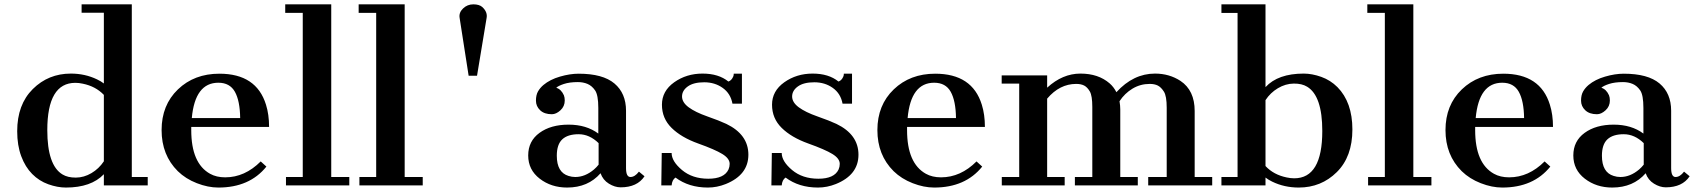

<svg xmlns="http://www.w3.org/2000/svg" viewBox="-20 -842 7704 872"><path d="M451.7 -50.8Q394 9.8 279.3 9.8Q241.2 9.8 199.5 -5.1Q157.7 -20 126.2 -51.8Q94.7 -83.5 76.4 -132.6Q58.1 -181.6 58.1 -246.1Q58.1 -367.2 128.9 -437.5Q199.7 -507.8 301.8 -507.8Q366.2 -507.8 420.9 -481.4Q438.5 -473.1 451.7 -462.9V-784.2H350.6V-822.3H578.6V-38.1H650.9V0H451.7ZM322.3 -465.8Q194.8 -465.8 194.8 -251Q194.8 -91.3 263.7 -49.8Q287.6 -35.2 324.5 -35.4Q361.3 -35.6 395.3 -55.7Q429.2 -75.7 451.7 -109.4V-411.1Q414.1 -450.2 356 -461.9Q338.4 -465.8 322.3 -465.8Z M1189.9 -85.4Q1113.3 9.8 971.7 9.8Q924.8 9.8 874 -10Q823.2 -29.8 787.6 -64.5Q713.9 -137.7 713.9 -251.2Q713.9 -364.7 788.1 -436Q862.3 -507.3 976.6 -507.3Q1144.5 -507.3 1188 -366.7Q1202.1 -321.8 1202.1 -265.6H848.6V-251Q848.6 -100.1 934.1 -52.7Q962.9 -36.6 1002.9 -36.6Q1091.8 -36.6 1164.1 -108.9ZM1070.8 -305.7Q1069.8 -383.8 1046.9 -425Q1023.9 -466.3 971.7 -466.3Q865.7 -466.3 851.1 -305.7Z M1278.8 -38.1H1355V-783.7H1275.4V-822.3H1484.4V-38.1H1566.4V0H1278.8Z M1612.3 -38.1H1688.5V-783.7H1608.9V-822.3H1817.9V-38.1H1899.9V0H1612.3Z M2067.4 -761.2Q2063.5 -784.7 2083 -803.5Q2102.5 -822.3 2129.6 -822.3Q2156.7 -822.3 2170.4 -810.1Q2195.3 -787.1 2189.9 -759.8L2146.5 -498H2108.4Z M2707.5 -55.2Q2650.9 9.8 2555.7 9.8Q2483.4 9.8 2431.2 -30.5Q2378.9 -70.8 2378.9 -136Q2378.9 -201.2 2430.2 -238.5Q2481.4 -275.9 2562.3 -275.9Q2643.1 -275.9 2697.3 -235.4V-351.6Q2697.3 -410.6 2682.6 -431.6Q2668 -452.6 2648.2 -460.9Q2628.4 -469.2 2604.5 -469.2Q2566.9 -469.2 2541 -460.7Q2515.1 -452.1 2506.3 -443.4Q2528.8 -436.5 2541 -409.2Q2544.9 -399.4 2544.9 -385.7Q2544.9 -358.9 2525.4 -341.1Q2505.9 -323.2 2486.3 -323.2Q2452.1 -323.2 2433.1 -341.3Q2414.1 -359.4 2414.1 -384.8Q2414.1 -410.2 2423.3 -426.5Q2432.6 -442.9 2448.2 -456.1Q2478 -481 2523.2 -494.1Q2568.4 -507.3 2607.9 -507.3Q2717.8 -507.3 2770.5 -462.9Q2823.2 -418.5 2823.2 -338.9V-78.6Q2823.2 -38.1 2843.3 -38.1Q2863.3 -38.1 2881.8 -62.5L2907.2 -41.5Q2874 8.8 2798.8 8.8Q2772.5 8.8 2745.4 -7.8Q2718.3 -24.4 2707.5 -55.2ZM2698.7 -191.9Q2657.2 -232.4 2607.9 -232.4Q2558.6 -232.4 2533.7 -209.2Q2508.8 -186 2508.8 -134.8Q2508.8 -59.1 2562 -43Q2577.1 -38.1 2592.8 -38.1Q2637.2 -38.1 2677.7 -72.3Q2689.5 -82.5 2698.7 -94.2Z M3047.9 -35.6Q3032.2 -24.9 3030.3 0H2983.4L2985.4 -147H3030.3Q3030.3 -109.4 3077.4 -69.8Q3124.5 -30.3 3196.8 -30.3Q3269 -30.3 3288.6 -72.3Q3293.9 -84.5 3293.9 -97.7Q3293.9 -122.1 3260.5 -142.6Q3227.1 -163.1 3150.6 -190.4Q3074.2 -217.8 3030.3 -261Q2986.3 -304.2 2986.3 -366.5Q2986.3 -428.7 3042 -468.3Q3097.7 -507.8 3170.7 -507.8Q3243.7 -507.8 3288.1 -471.7Q3301.8 -476.1 3309.6 -493.2Q3312.5 -499 3312.5 -507.3H3349.6V-371.1H3306.6Q3298.3 -417 3262.5 -442.6Q3226.6 -468.3 3178.2 -468.3Q3129.9 -468.3 3103.8 -449.5Q3077.6 -430.7 3077.6 -403.8Q3077.6 -377 3107.7 -354.7Q3137.7 -332.5 3192.6 -313.2Q3247.6 -293.9 3278.8 -279.3Q3378.9 -231 3378.9 -139.4Q3378.9 -47.9 3276.4 -6.3Q3236.3 9.8 3194.8 9.8Q3108.4 9.8 3047.9 -35.6Z M3547.9 -35.6Q3532.2 -24.9 3530.3 0H3483.4L3485.4 -147H3530.3Q3530.3 -109.4 3577.4 -69.8Q3624.5 -30.3 3696.8 -30.3Q3769 -30.3 3788.6 -72.3Q3793.9 -84.5 3793.9 -97.7Q3793.9 -122.1 3760.5 -142.6Q3727.1 -163.1 3650.6 -190.4Q3574.2 -217.8 3530.3 -261Q3486.3 -304.2 3486.3 -366.5Q3486.3 -428.7 3542 -468.3Q3597.7 -507.8 3670.7 -507.8Q3743.7 -507.8 3788.1 -471.7Q3801.8 -476.1 3809.6 -493.2Q3812.5 -499 3812.5 -507.3H3849.6V-371.1H3806.6Q3798.3 -417 3762.5 -442.6Q3726.6 -468.3 3678.2 -468.3Q3629.9 -468.3 3603.8 -449.5Q3577.6 -430.7 3577.6 -403.8Q3577.6 -377 3607.7 -354.7Q3637.7 -332.5 3692.6 -313.2Q3747.6 -293.9 3778.8 -279.3Q3878.9 -231 3878.9 -139.4Q3878.9 -47.9 3776.4 -6.3Q3736.3 9.8 3694.8 9.8Q3608.4 9.8 3547.9 -35.6Z M4440.9 -85.4Q4364.3 9.8 4222.7 9.8Q4175.8 9.8 4125 -10Q4074.2 -29.8 4038.6 -64.5Q3964.8 -137.7 3964.8 -251.2Q3964.8 -364.7 4039.1 -436Q4113.3 -507.3 4227.5 -507.3Q4395.5 -507.3 4439 -366.7Q4453.1 -321.8 4453.1 -265.6H4099.6V-251Q4099.6 -100.1 4185.1 -52.7Q4213.9 -36.6 4253.9 -36.6Q4342.8 -36.6 4415 -108.9ZM4321.8 -305.7Q4320.8 -383.8 4297.9 -425Q4274.9 -466.3 4222.7 -466.3Q4116.7 -466.3 4102.1 -305.7Z M4867.7 -460.9Q4792.5 -460.9 4735.8 -394V-38.1H4815.4V0H4529.8V-38.1H4608.9V-462.4H4529.3V-499.5H4735.8V-443.8Q4805.7 -507.8 4887 -507.8Q4968.3 -507.8 5019.5 -463.4Q5038.1 -447.3 5050.3 -423.3Q5127.4 -507.8 5225.6 -507.8Q5290.5 -507.8 5341.3 -474.6Q5405.8 -431.6 5405.8 -337.9V-38.1H5485.4V0H5194.8V-38.1H5278.8V-352.5Q5278.8 -405.8 5266.1 -425.8Q5253.4 -445.8 5238.5 -453.4Q5223.6 -460.9 5201.7 -460.9Q5159.2 -460.9 5123.5 -439.5Q5087.9 -418 5064.5 -382.3Q5067.9 -361.8 5067.9 -344.7V-38.1H5147.5V0H4861.8V-38.1H4940.9V-356Q4940.9 -407.2 4929.7 -426.5Q4918.5 -445.8 4904.1 -453.4Q4889.6 -460.9 4867.7 -460.9Z M5727.5 -446.3Q5784.2 -507.8 5900.9 -507.8Q5939 -507.8 5980.7 -492.9Q6022.5 -478 6054.2 -446.3Q6122.1 -377.4 6122.1 -253.9Q6122.1 -130.4 6051.3 -60.3Q5980.5 9.8 5878.4 9.8Q5813 9.8 5757.8 -17.1Q5740.7 -25.4 5727.5 -35.6V0H5527.3V-38.1H5600.6V-783.2H5527.3V-822.3H5727.5ZM5857.9 -32.2Q5985.4 -32.2 5985.4 -247.1Q5985.4 -406.7 5916.5 -448.2Q5892.6 -462.9 5855.5 -462.4Q5818.4 -461.9 5783.9 -441.4Q5749.5 -420.9 5727.5 -387.2V-87.9Q5764.2 -48.3 5823.7 -36.1Q5841.3 -32.2 5857.9 -32.2Z M6193.4 -38.1H6269.5V-783.7H6189.9V-822.3H6398.9V-38.1H6481V0H6193.4Z M7021 -85.4Q6944.3 9.8 6802.7 9.8Q6755.9 9.8 6705.1 -10Q6654.3 -29.8 6618.7 -64.5Q6544.9 -137.7 6544.9 -251.2Q6544.9 -364.7 6619.1 -436Q6693.4 -507.3 6807.6 -507.3Q6975.6 -507.3 7019 -366.7Q7033.2 -321.8 7033.2 -265.6H6679.7V-251Q6679.7 -100.1 6765.1 -52.7Q6793.9 -36.6 6834 -36.6Q6922.9 -36.6 6995.1 -108.9ZM6901.9 -305.7Q6900.9 -383.8 6877.9 -425Q6855 -466.3 6802.7 -466.3Q6696.8 -466.3 6682.1 -305.7Z M7454.1 -55.2Q7397.5 9.8 7302.2 9.8Q7230 9.8 7177.7 -30.5Q7125.5 -70.8 7125.5 -136Q7125.5 -201.2 7176.8 -238.5Q7228 -275.9 7308.8 -275.9Q7389.6 -275.9 7443.8 -235.4V-351.6Q7443.8 -410.6 7429.2 -431.6Q7414.6 -452.6 7394.8 -460.9Q7375 -469.2 7351.1 -469.2Q7313.5 -469.2 7287.6 -460.7Q7261.7 -452.1 7252.9 -443.4Q7275.4 -436.5 7287.6 -409.2Q7291.5 -399.4 7291.5 -385.7Q7291.5 -358.9 7272 -341.1Q7252.4 -323.2 7232.9 -323.2Q7198.7 -323.2 7179.7 -341.3Q7160.6 -359.4 7160.6 -384.8Q7160.6 -410.2 7169.9 -426.5Q7179.2 -442.9 7194.8 -456.1Q7224.6 -481 7269.8 -494.1Q7314.9 -507.3 7354.5 -507.3Q7464.4 -507.3 7517.1 -462.9Q7569.8 -418.5 7569.8 -338.9V-78.6Q7569.8 -38.1 7589.8 -38.1Q7609.9 -38.1 7628.4 -62.5L7653.8 -41.5Q7620.6 8.8 7545.4 8.8Q7519 8.8 7491.9 -7.8Q7464.8 -24.4 7454.1 -55.2ZM7445.3 -191.9Q7403.8 -232.4 7354.5 -232.4Q7305.2 -232.4 7280.3 -209.2Q7255.4 -186 7255.4 -134.8Q7255.4 -59.1 7308.6 -43Q7323.7 -38.1 7339.4 -38.1Q7383.8 -38.1 7424.3 -72.3Q7436 -82.5 7445.3 -94.2Z"/></svg>

Font: Cantata One
Style: Regular
Weight: 400
Designer: Joana Maria Correia da Silva
Foundry: Joana Maria Correia da Silva
Version: Version 1.002